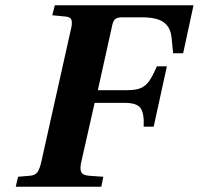

<svg xmlns="http://www.w3.org/2000/svg" viewBox="-20 -712 758 732"><path d="M40 0 48.8 -38.1 94.2 -42Q114.3 -43.5 123 -55.9Q131.8 -68.4 138.2 -98.1L249 -594.2Q256.3 -621.1 252.9 -634.3Q249.5 -647.5 230 -648.9L179.2 -653.8L189 -691.9H717.8L678.2 -508.8H640.1L634.8 -562Q633.3 -582 627.7 -596.4Q622.1 -610.8 609.6 -622.6Q597.2 -634.3 575.2 -640.1Q553.2 -646 521 -646H446.8Q428.2 -646 420.2 -639.9Q412.1 -633.8 408.2 -617.2L353 -368.2H465.8Q498 -368.2 516.6 -376.2Q535.2 -384.3 548.1 -402.1Q561 -419.9 578.1 -459H616.2L565.9 -229H527.8Q530.3 -279.3 516.1 -299.6Q502 -319.8 456.1 -319.8H340.8L290 -95.2Q283.7 -68.4 289.6 -56.2Q295.4 -43.9 318.8 -42L374 -38.1L366.2 0Z"/></svg>

Font: Linguistics Pro
Style: Bold Italic
Weight: 700
Italic angle: -12°
Designer: Stefan Peev, Context Ltd
Foundry: Stefan Peev, Context Ltd
Version: Version 001.000